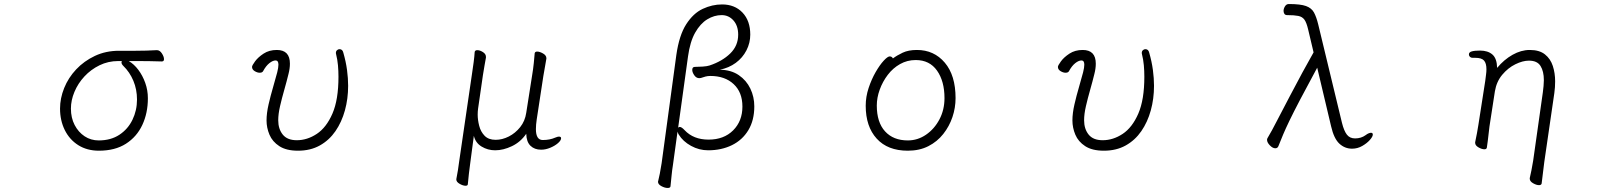

<svg xmlns="http://www.w3.org/2000/svg" viewBox="-20 -732 8040 953"><path d="M759 -483Q773 -483 783.5 -467Q794 -451 794 -438Q794 -427 783 -427Q750 -428 721 -428.5Q692 -429 657 -429H619Q645 -414 666.5 -385.5Q688 -357 701 -320.5Q714 -284 714 -244Q714 -171 686.5 -112Q659 -53 605 -18.5Q551 16 471 16Q412 16 368.5 -11.5Q325 -39 301.5 -86.5Q278 -134 278 -193Q278 -244 298.5 -295Q319 -346 358 -387.5Q397 -429 451 -454.5Q505 -480 571 -480H653Q707 -480 758 -483ZM567 -429Q517 -429 474 -408Q431 -387 399 -352.5Q367 -318 349.5 -276Q332 -234 332 -193Q332 -147 350.5 -111.5Q369 -76 400 -55.5Q431 -35 470 -35Q530 -35 572.5 -63Q615 -91 637.5 -137.5Q660 -184 660 -238Q660 -288 642 -331Q624 -374 592 -405Q583 -414 583 -422Q583 -425 585 -429Z M1459 16Q1401 16 1366.5 -6.5Q1332 -29 1317.5 -63.5Q1303 -98 1303 -134Q1303 -170 1313 -213.5Q1323 -257 1335.5 -299.5Q1348 -342 1356 -373Q1362 -397 1362 -411Q1362 -432 1348 -432Q1334 -432 1317 -418.5Q1300 -405 1286 -379Q1282 -371 1269 -371Q1257 -371 1244 -379Q1231 -387 1231 -400Q1231 -407 1246 -427.5Q1261 -448 1288.5 -466Q1316 -484 1354 -484Q1419 -484 1419 -416Q1419 -392 1412 -365Q1403 -328 1391 -286Q1379 -244 1370 -205Q1361 -166 1361 -135Q1361 -92 1383.5 -64Q1406 -36 1453 -36Q1505 -36 1552.5 -67.5Q1600 -99 1630 -168Q1660 -237 1660 -351Q1660 -380 1657.5 -408Q1655 -436 1648 -464Q1648 -466 1647.5 -467Q1647 -468 1647 -469Q1647 -477 1652.5 -482.5Q1658 -488 1665 -488Q1680 -488 1684 -471Q1697 -426 1702.5 -384.5Q1708 -343 1708 -306Q1708 -242 1692 -184Q1676 -126 1645 -81Q1614 -36 1567.5 -10Q1521 16 1459 16Z M2622 -363Q2626 -386 2629.5 -419Q2633 -452 2634 -468Q2636 -476 2646 -476Q2659 -476 2675.5 -466.5Q2692 -457 2692 -443V-441Q2690 -427 2685.5 -403.5Q2681 -380 2677 -355L2644 -139Q2642 -126 2641 -114Q2640 -102 2640 -91Q2640 -37 2674 -37Q2709 -37 2736 -49Q2748 -54 2754 -54Q2765 -54 2765 -46Q2765 -35 2749.5 -21.5Q2734 -8 2711 1.5Q2688 11 2666 11Q2633 11 2613 -8.5Q2593 -28 2592 -68Q2564 -27 2521 -6.5Q2478 14 2438 14Q2401 14 2370.5 -4.5Q2340 -23 2332 -58L2314 78Q2311 99 2307.5 129.5Q2304 160 2302 183Q2301 190 2291 190Q2278 190 2261.5 180.5Q2245 171 2245 159V157Q2249 137 2253 112.5Q2257 88 2259 70L2323 -367Q2327 -392 2331 -423Q2335 -454 2336 -473Q2337 -483 2349 -483Q2362 -483 2377 -473.5Q2392 -464 2392 -450V-446Q2390 -433 2385 -407Q2380 -381 2377 -359L2353 -193Q2352 -186 2351.5 -178.5Q2351 -171 2351 -163Q2351 -137 2358.5 -107.5Q2366 -78 2385.5 -58Q2405 -38 2440 -38Q2473 -38 2505.5 -54.5Q2538 -71 2562 -101Q2586 -131 2592 -172Z M3337 -459Q3351 -557 3386 -611.5Q3421 -666 3468 -688Q3515 -710 3564 -710Q3627 -710 3665.5 -669.5Q3704 -629 3704 -560Q3704 -519 3685 -482Q3666 -445 3632 -420Q3598 -395 3553 -386Q3609 -385 3647 -359Q3685 -333 3704.5 -292Q3724 -251 3724 -204Q3724 -135 3694.5 -86Q3665 -37 3613 -11.5Q3561 14 3495 14Q3450 14 3410 -8Q3370 -30 3349 -64L3345 -72L3343 -79L3320 88Q3316 112 3313 143.5Q3310 175 3308 193Q3307 201 3294 201Q3280 201 3263 192Q3246 183 3246 170Q3246 169 3246.5 168Q3247 167 3247 166Q3250 155 3255 130Q3260 105 3264 78ZM3346 -98Q3349 -102 3354 -102Q3363 -102 3378 -86Q3422 -39 3497 -39Q3573 -39 3619 -85Q3665 -131 3665 -203Q3665 -274 3621.5 -314.5Q3578 -355 3506 -355Q3493 -355 3481.5 -352Q3470 -349 3459 -345Q3456 -344 3451 -344Q3436 -344 3426 -358.5Q3416 -373 3416 -385Q3416 -400 3429 -400Q3446 -400 3468 -401.5Q3490 -403 3502 -407Q3565 -428 3604.5 -466.5Q3644 -505 3644 -560Q3644 -604 3620.5 -630.5Q3597 -657 3562 -657Q3525 -657 3490.5 -636Q3456 -615 3430.5 -570Q3405 -525 3395 -452Z M4412 -442Q4432 -457 4460.5 -470.5Q4489 -484 4531 -484Q4616 -484 4669.5 -421Q4723 -358 4723 -245Q4723 -197 4707.5 -151Q4692 -105 4662 -67Q4632 -29 4588 -6.5Q4544 16 4486 16Q4386 16 4331.5 -44Q4277 -104 4277 -207Q4277 -252 4291.5 -295.5Q4306 -339 4326.5 -374.5Q4347 -410 4366.5 -431Q4386 -452 4396 -452Q4407 -452 4412 -442ZM4486 -35Q4535 -35 4576.5 -63.5Q4618 -92 4643 -139.5Q4668 -187 4668 -245Q4668 -329 4631 -381.5Q4594 -434 4525 -434Q4483 -434 4447.5 -414Q4412 -394 4386.5 -360.5Q4361 -327 4346.5 -287Q4332 -247 4332 -208Q4332 -125 4373 -80Q4414 -35 4486 -35Z M5459 16Q5401 16 5366.5 -6.5Q5332 -29 5317.5 -63.5Q5303 -98 5303 -134Q5303 -170 5313 -213.5Q5323 -257 5335.5 -299.5Q5348 -342 5356 -373Q5362 -397 5362 -411Q5362 -432 5348 -432Q5334 -432 5317 -418.5Q5300 -405 5286 -379Q5282 -371 5269 -371Q5257 -371 5244 -379Q5231 -387 5231 -400Q5231 -407 5246 -427.5Q5261 -448 5288.5 -466Q5316 -484 5354 -484Q5419 -484 5419 -416Q5419 -392 5412 -365Q5403 -328 5391 -286Q5379 -244 5370 -205Q5361 -166 5361 -135Q5361 -92 5383.5 -64Q5406 -36 5453 -36Q5505 -36 5552.5 -67.5Q5600 -99 5630 -168Q5660 -237 5660 -351Q5660 -380 5657.5 -408Q5655 -436 5648 -464Q5648 -466 5647.5 -467Q5647 -468 5647 -469Q5647 -477 5652.5 -482.5Q5658 -488 5665 -488Q5680 -488 5684 -471Q5697 -426 5702.5 -384.5Q5708 -343 5708 -306Q5708 -242 5692 -184Q5676 -126 5645 -81Q5614 -36 5567.5 -10Q5521 16 5459 16Z M6518 -396Q6466 -300 6433 -237Q6400 -174 6380.5 -133.5Q6361 -93 6349 -64.5Q6337 -36 6326 -8Q6322 4 6310 4Q6297 4 6283 -10.5Q6269 -25 6269 -38Q6269 -42 6271 -46Q6282 -64 6293.5 -85.5Q6305 -107 6318 -132Q6350 -193 6382 -254.5Q6414 -316 6444.5 -372Q6475 -428 6500 -472L6473 -586Q6465 -620 6454.5 -634.5Q6444 -649 6424 -653Q6404 -657 6369 -657Q6359 -657 6355 -663.5Q6351 -670 6351 -678Q6351 -689 6358 -700.5Q6365 -712 6377 -712Q6435 -712 6462.5 -702Q6490 -692 6502 -670Q6514 -648 6523 -611L6641 -122Q6651 -82 6665.5 -63.5Q6680 -45 6706 -45Q6736 -45 6758 -61Q6767 -68 6774 -70.5Q6781 -73 6785 -73Q6794 -73 6794 -64Q6794 -54 6779.5 -37.5Q6765 -21 6741.5 -7.5Q6718 6 6691 6Q6655 6 6628 -19Q6601 -44 6587 -105Z M7573 152Q7577 135 7581.5 112.5Q7586 90 7590 65L7638 -274Q7640 -290 7641.5 -305Q7643 -320 7643 -334Q7643 -378 7626.5 -404.5Q7610 -431 7569 -431Q7538 -431 7501.5 -413Q7465 -395 7436.5 -361Q7408 -327 7400 -279L7373 -104Q7372 -95 7369.5 -74Q7367 -53 7364.5 -31.5Q7362 -10 7360 1Q7358 9 7348 9Q7335 9 7318.5 -0.5Q7302 -10 7302 -23V-26Q7306 -44 7311 -71Q7316 -98 7318 -112L7352 -330Q7354 -347 7356 -361.5Q7358 -376 7358 -388Q7358 -418 7346 -431.5Q7334 -445 7303 -445H7289Q7281 -445 7276 -450Q7271 -455 7271 -462Q7271 -473 7285.5 -477Q7300 -481 7326 -481Q7365 -481 7387.5 -461.5Q7410 -442 7411 -395Q7445 -436 7487.5 -460Q7530 -484 7573 -484Q7621 -484 7648.5 -462Q7676 -440 7687.5 -404.5Q7699 -369 7699 -328Q7699 -314 7698 -299Q7697 -284 7695 -270L7645 73L7632 179Q7630 187 7619 187Q7606 187 7589.5 177.5Q7573 168 7573 155Z"/></svg>

Font: Moon Stars Kai T HW Light
Style: Regular
Weight: 300
Designer: GuiWonder
Version: Version 1.101